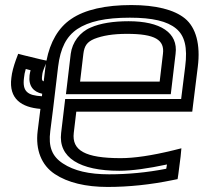

<svg xmlns="http://www.w3.org/2000/svg" viewBox="-20 -705 806 760"><path d="M190 -273 193 -298 200 -357 203 -382 210 -441C219 -515 243 -561 286 -590C331 -620 397 -635 494 -635C584 -635 642 -621 677 -592C711 -564 723 -518 713 -441L697 -313H263H238L235 -288L222 -179C210 -81 296 -29 452 -29C502 -29 566 -38 641 -54L638 -37C561 -22 486 -15 412 -15C332 -15 273 -29 229 -58C186 -86 171 -124 179 -186L190 -273ZM164 -465 141 -470 75 -486 52 -492 43 -468C34 -443 27 -418 25 -397C14 -313 66 -280 140 -274L129 -186C120 -112 144 -51 197 -16C248 18 320 35 406 35C489 35 576 26 663 8L683 4L686 -16L695 -86L698 -118L666 -110C580 -89 511 -79 458 -79C316 -79 264 -110 272 -179L282 -263H716H741L744 -288L763 -441C774 -528 756 -596 712 -632C669 -667 596 -685 500 -685C398 -685 316 -667 262 -630C211 -596 178 -538 164 -465ZM147 -407C148 -418 151 -427 156 -439L162 -453C161 -449 161 -445 160 -441L153 -383C145 -386 145 -392 147 -407ZM97 -407C92 -364 113 -341 147 -334L146 -324C89 -327 68 -343 75 -397C76 -408 78 -419 82 -432L101 -427C99 -420 98 -413 97 -407ZM612 -382H297L310 -492C314 -524 325 -539 353 -551C386 -564 427 -571 483 -571C594 -571 632 -547 625 -492L612 -382ZM659 -357 675 -492C686 -576 614 -621 489 -621C429 -621 377 -613 339 -596C296 -578 266 -538 260 -492L244 -357L241 -332H266H631H656L659 -357Z"/></svg>

Font: Gamestation Text Outline
Style: Italic
Weight: 400
Designer: Jonas Hecksher
Foundry: Jonas Hecksher, Playtypeª, e-types AS
Version: Version 1.003